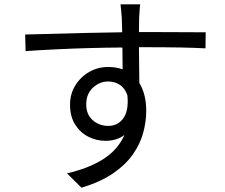

<svg xmlns="http://www.w3.org/2000/svg" viewBox="-20 -812 1040 886"><path d="M567.9 -372.1Q556.2 -405.8 532.5 -420.9Q508.8 -436 479 -436Q439.9 -436 408.9 -407.5Q377.9 -378.9 377.9 -330.1Q377.9 -283.7 408 -257.3Q438 -231 480 -231Q523.4 -231 549.1 -266.1Q574.7 -301.3 567.9 -372.1ZM96.2 -652.8Q151.4 -653.8 227.8 -656Q304.2 -658.2 387 -660.2Q469.7 -662.1 543.9 -663.1L542 -729Q541 -748.5 538.8 -767.3Q536.6 -786.1 536.1 -792H627Q626 -786.6 625 -773.9Q624 -761.2 623.3 -748.3Q622.6 -735.4 622.1 -729L621.1 -664.1H636.2Q696.8 -664.1 755.1 -663.8Q813.5 -663.6 859.1 -663.3Q904.8 -663.1 929.2 -663.1L928.2 -588.9Q886.2 -591.3 815.4 -592.8Q744.6 -594.2 634.8 -594.2H621.1L623 -429.2Q654.8 -377 654.8 -300.8Q654.8 -250.5 640.6 -198.7Q626.5 -147 592.8 -99.1Q559.1 -51.3 501.2 -11.7Q443.4 27.8 356 54.2L289.1 -12.2Q388.7 -34.7 456.3 -77.6Q523.9 -120.6 554.2 -189Q518.1 -162.1 466.8 -162.1Q424.8 -162.1 387.5 -181.2Q350.1 -200.2 326.7 -237.3Q303.2 -274.4 303.2 -329.1Q303.2 -378.4 327.4 -417.7Q351.6 -457 391.6 -480Q431.6 -502.9 479 -502.9Q514.6 -502.9 545.9 -492.2L544.9 -592.8Q469.2 -592.3 389.6 -590.1Q310.1 -587.9 235.4 -584.2Q160.6 -580.6 98.1 -576.2Z"/></svg>

Font: Source Han Sans CN
Style: Regular
Weight: 400
Designer: Ryoko NISHIZUKA  (kana, bopomofo & ideographs); Paul D. Hunt (Latin, Greek & Cyrillic); Sandoll Communications , Soo-you
Foundry: Adobe
Version: Version 2.004;hotconv 1.0.118;makeotfexe 2.5.65603